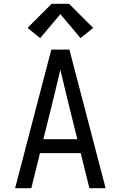

<svg xmlns="http://www.w3.org/2000/svg" viewBox="-20 -998 640 1018"><path d="M60 0 188 -490 252 -735H348L412 -490L540 0H454L408 -186H192L146 0ZM210 -260H390L333 -490Q325 -525 316.5 -559.5Q308 -594 300 -628Q292 -594 283.5 -559.5Q275 -525 267 -490ZM407 -796 300 -923 193 -796 126 -850 254 -978H346L474 -850Z"/></svg>

Font: Iosevka Custom Extended
Style: Regular
Weight: 400
Width: 7
Monospace: yes
Designer: Belleve Invis
Foundry: Belleve Invis
Version: Version 11.2.4; ttfautohint (v1.8.4)